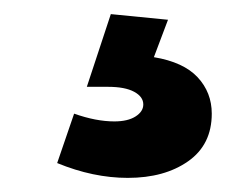

<svg xmlns="http://www.w3.org/2000/svg" viewBox="-20 -28 341 272"><path d="M218 0 198 53Q240 60 260 81.5Q280 103 280 133Q280 177 246.5 200.5Q213 224 161 224Q112 224 61 203L85 133Q116 144 142 144Q161 144 172 137Q183 130 183 120Q183 109 170 102Q157 95 133 95H103L137 -8Z"/></svg>

Font: TypoPRO Montserrat Alternates
Style: Regular
Weight: 500
Designer: Julieta Ulanovsky
Foundry: Julieta Ulanovsky
Version: Version 6.001